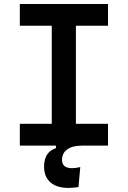

<svg xmlns="http://www.w3.org/2000/svg" viewBox="-20 -713 626 940"><path d="M315.4 207Q258.3 207 227.1 179.9Q195.8 152.8 195.8 103.5Q195.8 30.8 253.9 12.2V0H77.1V-106.9H233.4V-586.9H77.1V-693.4H508.8V-586.9H351.6V-106.9H508.8V0H380.9Q335 0 309.3 18.3Q283.7 36.6 283.7 69.8Q283.7 110.4 333 110.4Q350.1 110.4 373 105L364.3 202.6Q339.4 207 315.4 207Z"/></svg>

Font: Cascadia Mono PL SemiBold
Style: Regular
Weight: 600
Monospace: yes
Designer: Aaron Bell
Foundry: Saja Typeworks
Version: Version 2404.023; ttfautohint (v1.8.4)